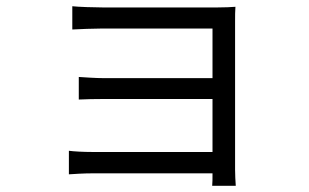

<svg xmlns="http://www.w3.org/2000/svg" viewBox="-20 -545 996 619"><path d="M279.8 13.8H665.1C665.1 29.8 665.1 45.1 664.1 54H740.1C739 40.1 737.9 17 737.9 2.1V-474.1C737.9 -492.2 737.9 -512.1 739 -523.1C726.9 -522 702.1 -521 681.1 -521H311.1C286.2 -521 231.2 -522.7 213.1 -524.9V-449.9C230.1 -451 286.2 -453.1 311.1 -453.1H665.1V-293H318.9C286.9 -293 252.1 -295.8 234 -296.9V-224.1C253.2 -225.1 286.9 -225.9 320 -225.9H665.1V-55H279.8C247.9 -55 217 -56.8 202.1 -58.9V17C217 16 250 13.8 279.8 13.8Z"/></svg>

Font: Karasuma Gothic
Style: Regular
Weight: 400
Designer: Rasmus Andersson, Ryoko Nishizuka
Foundry: Genbu
Version: Version 1.00